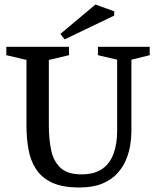

<svg xmlns="http://www.w3.org/2000/svg" viewBox="-20 -819 694 849"><path d="M331 10Q255 10 209 -12Q163 -34 138.5 -72.5Q114 -111 105.5 -160.5Q97 -210 97 -264V-554L8 -575V-612H285V-575L196 -554V-264Q196 -205 206 -156Q216 -107 247 -77.5Q278 -48 340 -48Q398 -48 432.5 -72.5Q467 -97 482.5 -140.5Q498 -184 498 -239V-555L413 -575V-612H642V-575L561 -555V-236Q561 -210 556 -178Q551 -146 537.5 -113Q524 -80 498.5 -52Q473 -24 432 -7Q391 10 331 10ZM266 -645 247 -669 402 -799 485 -769V-750Z"/></svg>

Font: Manuale Medium
Style: Regular
Weight: 500
Designer: Eduardo Tunni / Pablo Cosgaya
Foundry: Eduardo Tunni / Pablo Cosgaya
Version: Version 1.002